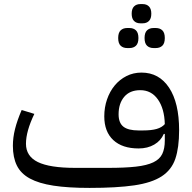

<svg xmlns="http://www.w3.org/2000/svg" viewBox="-20 -907 941 939"><path d="M418 12Q313 12 241.5 1Q170 -10 126 -34Q82 -58 62.5 -97.5Q43 -137 43 -194Q43 -234 53.5 -276Q64 -318 86 -369L148 -350Q107 -265 107 -204Q107 -143 165 -114.5Q223 -86 348 -86H508Q591 -86 644.5 -92Q698 -98 729.5 -113Q761 -128 773.5 -154Q786 -180 786 -220V-252H781Q767 -219 734.5 -200Q702 -181 658 -181Q578 -181 534 -222Q490 -263 490 -338Q490 -382 503.5 -421Q517 -460 541 -489Q565 -518 598.5 -535Q632 -552 672 -552Q758 -552 807 -478Q856 -404 856 -270Q856 -185 837.5 -130.5Q819 -76 770.5 -44.5Q722 -13 636.5 -0.5Q551 12 418 12ZM678 -269Q721 -269 746.5 -276.5Q772 -284 786 -300Q784 -376 752 -421Q720 -466 666 -466Q615 -466 587.5 -433.5Q560 -401 560 -348Q560 -306 583.5 -287.5Q607 -269 658 -269ZM731 -672Q711 -672 699 -683.5Q687 -695 687 -721Q687 -747 699 -758.5Q711 -770 731 -770H742Q762 -770 774 -758.5Q786 -747 786 -721Q786 -695 774 -683.5Q762 -672 742 -672ZM602 -672Q582 -672 570 -683.5Q558 -695 558 -721Q558 -747 570 -758.5Q582 -770 602 -770H613Q633 -770 645 -758.5Q657 -747 657 -721Q657 -695 645 -683.5Q633 -672 613 -672ZM666 -793Q647 -793 635.5 -804.5Q624 -816 624 -840Q624 -864 635.5 -875.5Q647 -887 666 -887H678Q697 -887 708.5 -875.5Q720 -864 720 -840Q720 -816 708.5 -804.5Q697 -793 678 -793Z"/></svg>

Font: IBM Plex Sans Arabic
Style: Regular
Weight: 400
Designer: Mike Abbink, Paul van der Laan, Pieter van Rosmalen, Wael Morcos, Khajak Apelian
Foundry: Bold Monday
Version: Version 1.005